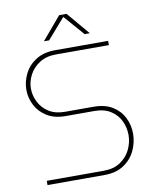

<svg xmlns="http://www.w3.org/2000/svg" viewBox="-95 -951 816 1022"><g transform="rotate(-10 313.0 -440.0)"><path d="M78 0V-23H386Q440 -23 476.5 -47.5Q513 -72 531 -110Q549 -148 549 -188Q549 -228 532 -264Q515 -300 480 -322.5Q445 -345 392 -345H237Q177 -345 136.5 -370Q96 -395 75.5 -435Q55 -475 55 -518Q55 -563 76 -605Q97 -647 139 -673.5Q181 -700 243 -700H529V-677H243Q191 -677 154.5 -654Q118 -631 99 -595Q80 -559 80 -521Q80 -484 97.5 -448.5Q115 -413 150 -390.5Q185 -368 237 -368H392Q453 -368 493.5 -343Q534 -318 554 -277.5Q574 -237 574 -191Q574 -144 553.5 -100Q533 -56 491 -28Q449 0 386 0ZM192 -757 296 -880H336L440 -757H412L316 -867L220 -757Z"/></g></svg>

Font: MuseoModerno Thin
Style: Regular
Weight: 100
Designer: Pablo Cosgaya, Héctor Gatti, Marcela Romero, and the Authors of The MuseoModerno Project.
Foundry: Omnibus-Type Team
Version: Version 1.003